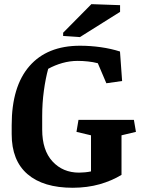

<svg xmlns="http://www.w3.org/2000/svg" viewBox="-20 -891 689 922"><path d="M563.5 -51.3Q516.1 -22.5 458 -6.1Q399.9 10.3 329.6 10.7Q188 10.7 112.1 -54.7Q36.1 -120.1 36.1 -246.6V-290Q36.1 -475.6 121.3 -573.5Q206.5 -671.4 364.3 -671.4Q414.6 -671.4 464.4 -664.3Q514.2 -657.2 556.2 -643.6L566.4 -502L490.7 -491.2L449.7 -587.4Q427.2 -593.3 402.1 -595.9Q377 -598.6 353 -598.6Q315.9 -598.6 279.5 -588.4Q243.2 -578.1 211.4 -560.5Q198.7 -514.2 190.7 -455.3Q182.6 -396.5 182.6 -333.5V-268.6Q182.6 -169.4 232.2 -115.7Q281.7 -62 359.9 -62Q373.5 -62 388.2 -63.5Q402.8 -64.9 417 -67.9V-241.2L347.2 -257.8L356.9 -315.4H623L632.8 -257.8L563.5 -241.2ZM283.2 -733.9 418.9 -871.1 556.6 -866.2V-834L363.8 -712.9L283.2 -718.3Z"/></svg>

Font: Noticia Text
Style: Bold
Weight: 700
Designer: JM Sole
Foundry: JM Sole
Version: Version 1.003